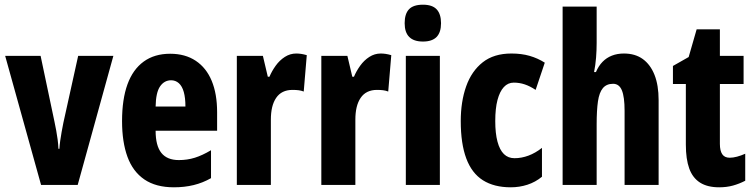

<svg xmlns="http://www.w3.org/2000/svg" viewBox="-20 -788 3212 818"><path d="M155 0 2 -550H153L212 -270Q216 -251 219.5 -232Q223 -213 225.5 -194Q228 -175 229 -154H233Q234 -170 236.5 -188Q239 -206 242.5 -225.5Q246 -245 250 -265L313 -550H463L311 0Z M705 -559Q769 -559 814 -529Q859 -499 882 -443.5Q905 -388 905 -310V-231H643Q643 -167 667.5 -136.5Q692 -106 742 -106Q778 -106 810 -116Q842 -126 879 -148V-29Q844 -9 805 0.5Q766 10 721 10Q644 10 595 -23.5Q546 -57 523 -120Q500 -183 500 -272Q500 -365 523 -428.5Q546 -492 592 -525.5Q638 -559 705 -559ZM709 -446Q680 -446 662 -420Q644 -394 643 -334H770Q770 -371 763 -396Q756 -421 742 -433.5Q728 -446 709 -446Z M1242 -560Q1252 -560 1262.5 -558.5Q1273 -557 1287 -553L1274 -398Q1264 -402 1252.5 -403.5Q1241 -405 1226 -405Q1203 -405 1185.5 -396.5Q1168 -388 1156.5 -371Q1145 -354 1139.5 -331Q1134 -308 1134 -278V0H989V-550H1100L1121 -461H1128Q1138 -485 1154.5 -508Q1171 -531 1193.5 -545.5Q1216 -560 1242 -560Z M1602 -560Q1612 -560 1622.5 -558.5Q1633 -557 1647 -553L1634 -398Q1624 -402 1612.5 -403.5Q1601 -405 1586 -405Q1563 -405 1545.5 -396.5Q1528 -388 1516.5 -371Q1505 -354 1499.5 -331Q1494 -308 1494 -278V0H1349V-550H1460L1481 -461H1488Q1498 -485 1514.5 -508Q1531 -531 1553.5 -545.5Q1576 -560 1602 -560Z M1854 -550V0H1709V-550ZM1782 -768Q1822 -768 1840.5 -748Q1859 -728 1859 -689Q1859 -650 1840 -630.5Q1821 -611 1782 -611Q1743 -611 1723.5 -630.5Q1704 -650 1704 -689Q1704 -729 1722.5 -748.5Q1741 -768 1782 -768Z M2156 10Q2085 10 2037.5 -20Q1990 -50 1966.5 -113Q1943 -176 1943 -272Q1943 -355 1966 -420Q1989 -485 2036.5 -522.5Q2084 -560 2159 -560Q2202 -560 2236.5 -550Q2271 -540 2301 -521L2262 -405Q2238 -421 2215.5 -428.5Q2193 -436 2169 -436Q2144 -436 2126.5 -417Q2109 -398 2099.5 -362Q2090 -326 2090 -272Q2090 -220 2099.5 -184.5Q2109 -149 2127 -131.5Q2145 -114 2172 -114Q2202 -114 2231.5 -125Q2261 -136 2289 -158V-35Q2261 -12 2227 -1Q2193 10 2156 10Z M2522 -605Q2522 -574 2519.5 -542.5Q2517 -511 2511 -481H2519Q2530 -507 2547 -524.5Q2564 -542 2587 -551Q2610 -560 2638 -560Q2686 -560 2718.5 -536.5Q2751 -513 2768.5 -469Q2786 -425 2786 -361V0H2641V-316Q2641 -375 2629.5 -403Q2618 -431 2592 -431Q2564 -431 2548.5 -412.5Q2533 -394 2527.5 -356Q2522 -318 2522 -258V0H2377V-760H2522Z M3089 -116Q3103 -116 3120 -120.5Q3137 -125 3155 -133V-18Q3130 -5 3103 2.5Q3076 10 3044 10Q2994 10 2962.5 -10Q2931 -30 2916.5 -70Q2902 -110 2902 -172V-430H2847V-507L2914 -545L2948 -663H3047V-550H3148V-430H3047V-175Q3047 -146 3057 -131Q3067 -116 3089 -116Z"/></svg>

Font: Noto Sans Khmer ExtraCondensed ExtraBold
Style: Regular
Weight: 800
Width: 2
Designer: Danh Hong and the Monotype Design Team
Foundry: Monotype Imaging Inc.
Version: Version 2.004